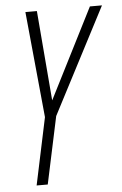

<svg xmlns="http://www.w3.org/2000/svg" viewBox="-52 -752 503 789"><g transform="rotate(-5 199.5 -357.0)"><path d="M66.9 0 125.5 -276.9 83 -713.9H130.4L161.1 -342.8L349.1 -713.9H398.9L171.9 -277.3L112.8 0Z"/></g></svg>

Font: Open Sans Condensed Light
Style: Italic
Weight: 300
Width: 3
Italic angle: -12°
Designer: Monotype Design Team
Foundry: Monotype Imaging Inc.
Version: Version 3.000; ttfautohint (v1.8.4)